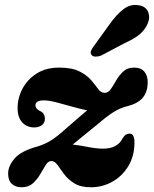

<svg xmlns="http://www.w3.org/2000/svg" viewBox="-20 -758 634 791"><path d="M534 -171.5Q534 -116 509.2 -74.5Q484.5 -33 443.5 -9.8Q402.5 13.5 355 13.5Q312 13.5 286 -2.8Q260 -19 244.2 -40.5Q228.5 -62 217 -78.2Q205.5 -94.5 191 -94.5Q178.5 -94.5 168.2 -78.2Q158 -62 146 -40.8Q134 -19.5 115.8 -3Q97.5 13.5 69 13.5Q43.5 13.5 28.5 -0.8Q13.5 -15 13.5 -43Q13.5 -74.5 40.5 -105.5Q67.5 -136.5 134.5 -154.5Q164.5 -163.5 190.8 -180Q217 -196.5 251.5 -228Q281 -254 302.8 -272.5Q324.5 -291 339 -303.5Q313 -308.5 279 -318.2Q245 -328 213 -336.2Q181 -344.5 161 -344.5Q126 -344.5 126 -324Q126 -318.5 130 -312.2Q134 -306 145 -300.5Q156.5 -295.5 160.8 -287Q165 -278.5 165 -268.5Q165 -252 152.5 -242.5Q140 -233 121.5 -233Q91 -233 71.8 -253.5Q52.5 -274 52.5 -313Q52.5 -354.5 72.8 -392.8Q93 -431 131.2 -455.2Q169.5 -479.5 223 -479.5Q276.5 -479.5 307.5 -463.8Q338.5 -448 355.8 -427.5Q373 -407 384.5 -391.2Q396 -375.5 411.5 -375.5Q426 -375.5 436.8 -391.2Q447.5 -407 459.2 -427.5Q471 -448 488 -463.8Q505 -479.5 532.5 -479.5Q561 -479.5 575 -462.5Q589 -445.5 588.5 -417.5Q587.5 -377 566.8 -353.8Q546 -330.5 502.5 -320Q474.5 -313 447 -295.8Q419.5 -278.5 381.5 -245.5Q342 -213.5 318 -194Q294 -174.5 279.5 -162.5Q306.5 -159.5 342.5 -152.5Q378.5 -145.5 404.5 -145.5Q464 -145.5 485 -188Q492 -199.5 499 -203.5Q506 -207.5 514 -207.5Q534 -207.5 534 -171.5ZM432.5 -659.5Q460 -698 488.5 -720Q517 -742 551 -736.5Q580.5 -732 590 -709.2Q599.5 -686.5 588.5 -661Q577 -634.5 555 -616.2Q533 -598 494 -580.5L396.5 -529Q384.5 -524.5 373.2 -524.8Q362 -525 357 -532Q351 -540 355.5 -549.8Q360 -559.5 368 -570Z"/></svg>

Font: Fraunces 9pt S050
Style: Bold Italic
Weight: 700
Italic angle: -16°
Version: Version 1.000; ttfautohint (v1.8.3)